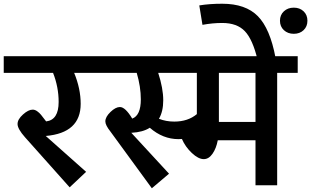

<svg xmlns="http://www.w3.org/2000/svg" viewBox="-40 -992 1666 1028"><path d="M497 -691V-602H357Q392 -517 392 -436Q392 -280 205 -264L421 -72L333 11L94 -257Q54 -302 54 -328Q54 -353 83 -379Q112 -405 135 -405Q147 -405 159 -396.5Q171 -388 179.5 -377.5Q188 -367 207 -342Q274 -350 274 -446Q274 -526 244 -602H-20V-691Z M1554 -691V-602H1444V0H1328V-241H1126Q1118 -198 1098 -169Q1078 -140 1051 -140Q1022 -140 987 -173Q952 -206 934 -248Q928 -247 916 -247Q832 -247 762 -308Q725 -284 663 -281L865 -62L773 16L551 -288Q524 -322 524 -342Q524 -366 551.5 -392.5Q579 -419 602 -419Q631 -419 668 -357Q714 -374 714 -460Q714 -527 692 -602H457V-691ZM893 -341Q966 -341 1014 -381V-602H807Q834 -519 834 -455Q834 -395 811 -356Q849 -341 893 -341ZM1328 -339V-602H1132V-339Z M1339 -672Q1313 -781 1271 -825Q1229 -869 1150 -869Q1098 -869 1044 -859L1027 -963Q1081 -972 1150 -972Q1275 -972 1340.5 -905.5Q1406 -839 1435 -684ZM1585.5 -830.5Q1565 -811 1533 -811Q1501 -811 1480 -830.5Q1459 -850 1459 -881Q1459 -912 1480 -931.5Q1501 -951 1533 -951Q1565 -951 1585.5 -931.5Q1606 -912 1606 -881Q1606 -850 1585.5 -830.5Z"/></svg>

Font: FiraGO Medium
Style: Regular
Weight: 500
Designer: bBox Type
Foundry: bBox Type GmbH
Version: Version 1.001;PS 001.001;hotconv 1.0.88;makeotf.lib2.5.64775